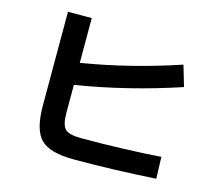

<svg xmlns="http://www.w3.org/2000/svg" viewBox="-108 -894 1217 1061"><g transform="rotate(15 500.0 -363.0)"><path d="M155 -753H291V-497Q570 -543 847 -636L882 -517Q588 -419 291 -371V-213Q291 -142 314 -119.5Q337 -97 408 -97Q644 -97 861 -112L865 12Q622 27 398 27Q260 27 207.5 -25Q155 -77 155 -217Z"/></g></svg>

Font: M PLUS 1p
Style: Bold
Weight: 700
Version: Version 1.062